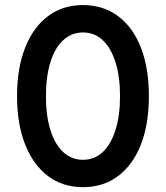

<svg xmlns="http://www.w3.org/2000/svg" viewBox="-20 -735 665 769"><path d="M312.3 14.7Q231.3 14.7 172.3 -29.8Q113.3 -74.3 80.8 -156.1Q48.3 -237.9 48.3 -350Q48.3 -462.3 80.8 -544.3Q113.3 -626.2 172.3 -670.4Q231.3 -714.7 312.3 -714.7Q393.3 -714.7 452.8 -670.4Q512.3 -626.2 544.3 -544.3Q576.3 -462.3 576.3 -350Q576.3 -237.7 544.3 -156Q512.3 -74.3 452.8 -29.8Q393.3 14.7 312.3 14.7ZM312.2 -95Q358.3 -95 391.3 -125.8Q424.2 -156.6 442.4 -213.8Q460.7 -271 460.7 -350Q460.7 -429 442.4 -486.2Q424.2 -543.4 391.3 -574.2Q358.3 -605 312.3 -605Q266.9 -605 233.5 -574.3Q200 -543.7 182 -486.2Q164 -428.7 164 -350Q164 -271.3 182 -213.8Q200 -156.3 233.4 -125.7Q266.8 -95 312.2 -95Z"/></svg>

Font: Fustat
Style: Regular
Weight: 400
Designer: Mohamed Gaber, Khaled Hosny, Laura Garcia Mut
Foundry: Kief Type Foundry, Alif Type Foundry, Hard Type Foundry
Version: Version 1.007